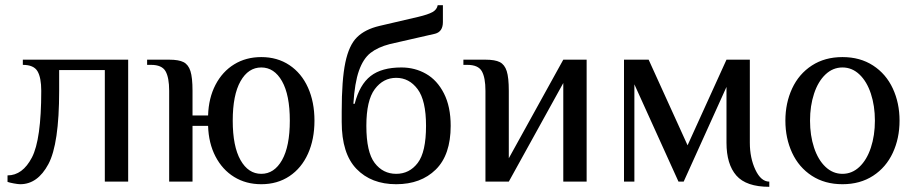

<svg xmlns="http://www.w3.org/2000/svg" viewBox="-20 -700 3532 740"><path d="M9 1V-24Q67 -24 103 -93Q139 -162 139 -350Q139 -401 124.5 -425.5Q110 -450 68 -450V-470H474V0H384V-430H208V-350Q208 -145 166.5 -67.5Q125 10 58 10Q50 10 33.5 7Q17 4 9 1Z M782 -215H722V0H632V-350Q632 -401 618 -425.5Q604 -450 562 -450H547V-470H632Q669 -470 687.5 -460.5Q706 -451 714 -426Q722 -401 722 -350V-255H782Q784 -322 810.5 -373Q837 -424 882.5 -452Q928 -480 987 -480Q1049 -480 1095.5 -449Q1142 -418 1167 -362.5Q1192 -307 1192 -235Q1192 -163 1167 -107.5Q1142 -52 1095.5 -21Q1049 10 987 10Q928 10 882.5 -18Q837 -46 810.5 -97Q784 -148 782 -215ZM1097 -235Q1097 -334 1067 -387Q1037 -440 987 -440Q937 -440 907 -387Q877 -334 877 -235Q877 -136 907 -83Q937 -30 987 -30Q1037 -30 1067 -83Q1097 -136 1097 -235Z M1297 -230V-270Q1297 -392 1311 -459Q1325 -526 1356 -556.5Q1387 -587 1442 -600L1592 -635Q1630 -644 1647 -653.5Q1664 -663 1667 -680H1687V-615Q1687 -578 1657 -570L1482 -530Q1436 -518 1408 -496Q1380 -474 1363.5 -427.5Q1347 -381 1342 -300H1347Q1366 -374 1408.5 -407Q1451 -440 1527 -440Q1579 -440 1622 -415.5Q1665 -391 1691 -340Q1717 -289 1717 -215Q1717 -103 1659.5 -46.5Q1602 10 1507 10Q1411 10 1354 -49Q1297 -108 1297 -230ZM1622 -215Q1622 -313 1589.5 -356.5Q1557 -400 1507 -400Q1457 -400 1424.5 -356.5Q1392 -313 1392 -215Q1392 -114 1424 -72Q1456 -30 1507 -30Q1558 -30 1590 -72Q1622 -114 1622 -215Z M1851 -350Q1851 -401 1837 -425.5Q1823 -450 1781 -450H1766V-470H1851Q1888 -470 1906.5 -460.5Q1925 -451 1933 -426Q1941 -401 1941 -350V-90L2151 -470H2241V0H2151V-380L1941 0H1851Z M2780 -150V-365L2615 0H2595L2425 -375V0H2385V-470H2480L2630 -140L2780 -470H2870V-150Q2870 -91 2891.5 -45.5Q2913 0 2945 0V20Q2856 20 2818 -23.5Q2780 -67 2780 -150Z M3007 -235Q3007 -303 3033 -359Q3059 -415 3109 -447.5Q3159 -480 3227 -480Q3295 -480 3345 -447.5Q3395 -415 3421 -359Q3447 -303 3447 -235Q3447 -167 3421 -111Q3395 -55 3345 -22.5Q3295 10 3227 10Q3159 10 3109 -22.5Q3059 -55 3033 -111Q3007 -167 3007 -235ZM3352 -235Q3352 -292 3336.5 -339Q3321 -386 3292.5 -413Q3264 -440 3227 -440Q3190 -440 3161.5 -413Q3133 -386 3117.5 -339Q3102 -292 3102 -235Q3102 -178 3117.5 -131Q3133 -84 3161.5 -57Q3190 -30 3227 -30Q3264 -30 3292.5 -57Q3321 -84 3336.5 -131Q3352 -178 3352 -235Z"/></svg>

Font: El Messiri
Style: Regular
Weight: 400
Designer: Mohamed Gaber
Foundry: Kief Type Foundry
Version: Version 2.006